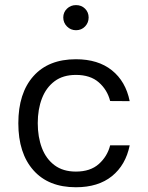

<svg xmlns="http://www.w3.org/2000/svg" viewBox="-20 -748 595 772"><path d="M285.2 -509.8Q374.5 -509.8 429.9 -465.3Q485.4 -420.9 501.5 -341.3L422.9 -341.8Q411.6 -386.7 377.4 -416.7Q343.3 -446.8 285.2 -446.8Q233.4 -446.8 199.5 -421.4Q165.5 -396 148.7 -352.3Q131.8 -308.6 131.8 -252.9Q131.8 -197.3 148.4 -153.3Q165 -109.4 199.2 -83.7Q233.4 -58.1 285.2 -58.1Q343.3 -58.1 377.4 -88.6Q411.6 -119.1 422.9 -163.6H501.5Q485.4 -84.5 430.2 -39.8Q375 4.9 285.2 4.9Q174.8 4.9 114.3 -63.5Q53.7 -131.8 53.7 -252.4Q53.7 -373.5 114.3 -441.7Q174.8 -509.8 285.2 -509.8ZM234.4 -677.7Q234.4 -698.7 249.3 -713.1Q264.2 -727.5 285.6 -727.5Q307.6 -727.5 322 -713.1Q336.4 -698.7 336.4 -677.7Q336.4 -656.7 322 -641.6Q307.6 -626.5 285.6 -626.5Q264.2 -626.5 249.3 -641.6Q234.4 -656.7 234.4 -677.7Z"/></svg>

Font: Estedad-FD Regular
Style: FD-Regular
Weight: 400
Designer: Amin Abedi
Version: Version 7.3